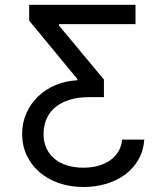

<svg xmlns="http://www.w3.org/2000/svg" viewBox="-20 -565 668 777"><path d="M563.9 0Q560.7 45.5 540.1 81.1Q519.5 116.8 486.5 141.3Q453.5 165.8 410.2 178.8Q366.8 191.8 318.2 191.8Q263.5 191.8 217.9 175.8Q172.2 159.8 139.2 131.2Q106.2 102.6 87.9 63.2Q69.6 23.8 69.6 -22.7Q69.6 -68.2 86.8 -107.1Q104 -146 134.1 -174.7Q164.1 -203.5 204.9 -220.7Q245.7 -237.9 292.6 -240.1V-245.7L98 -481.5V-545.5H528.4V-467.3H218.8V-461.6L400.6 -242.9V-171.9H342.3Q291.9 -171.9 256.6 -159.6Q221.2 -147.4 198.9 -126.8Q176.5 -106.2 166.4 -79.2Q156.2 -52.2 156.2 -22.7Q156.2 11 168.7 36.6Q181.1 62.1 202.6 79.2Q224.1 96.2 253.4 104.9Q282.7 113.6 316.8 113.6Q348.4 113.6 375.9 106.4Q403.4 99.1 424.4 84.7Q445.3 70.3 458.5 49Q471.6 27.7 474.4 0Z"/></svg>

Font: Fast_Sans-Dotted
Style: Regular
Weight: 400
Version: Version 3.018